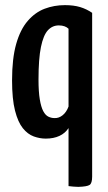

<svg xmlns="http://www.w3.org/2000/svg" viewBox="-20 -530 419 748"><path d="M285 198Q275 198 265.5 197Q256 196 247 195V-31Q234 -11 211.5 -0.5Q189 10 158 10Q135 10 111.5 1.5Q88 -7 69 -30.5Q50 -54 38.5 -99Q27 -144 27 -217Q27 -302 43 -358.5Q59 -415 88 -448.5Q117 -482 154 -496Q191 -510 233 -510Q267 -510 292 -502.5Q317 -495 339 -480V158Q339 184 329 190.5Q319 197 285 198ZM192 -70Q209 -69 224 -81Q239 -93 247 -115V-418Q241 -424 231.5 -427.5Q222 -431 209 -431Q184 -431 166.5 -412Q149 -393 139.5 -347Q130 -301 130 -220Q130 -173 135 -143Q140 -113 148.5 -97Q157 -81 168.5 -75.5Q180 -70 192 -70Z"/></svg>

Font: Yanone Kaffeesatz ExtraLight Medium
Style: Regular
Weight: 500
Version: Version 2.003